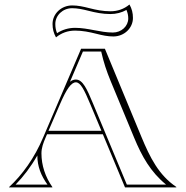

<svg xmlns="http://www.w3.org/2000/svg" viewBox="-20 -811 805 831"><path d="M222.4 -649.2C246.5 -668.8 273.5 -678.5 305.1 -678.5C337.3 -678.5 367.2 -672.3 396.5 -664.9C422.7 -658.2 446 -653.2 470.5 -653.2C517.3 -653.2 555.4 -689.1 555.4 -733.3C555.4 -754.6 550.9 -772.8 540.4 -791.5C516.3 -771.8 489.3 -762.2 457.7 -762.2C425.5 -762.2 395.6 -768.3 366.3 -775.8C340.1 -782.5 316.8 -787.5 292.3 -787.5C245.5 -787.5 207.4 -751.6 207.4 -707.3C207.4 -686.1 211.9 -667.9 222.4 -649.2ZM226.9 -667.4C221.6 -680.2 219.4 -692.5 219.4 -707.3C219.4 -744.4 251.5 -775.5 292.3 -775.5C315.1 -775.5 337.3 -770.8 363.4 -764.2C393 -756.6 424 -750.2 457.7 -750.2C483.3 -750.2 506.9 -756.5 527.3 -768C532.4 -755.7 535.1 -744.5 535.1 -731.2C535.1 -697.5 505.3 -670.2 468.5 -670.2C413.3 -670.2 362.1 -690.5 305.1 -690.5C275.8 -690.5 249.2 -682.2 226.9 -667.4ZM189.9 -245 240 -361C267.8 -425.5 288.4 -454.7 308.3 -454.7C328.3 -454.7 344.2 -423.7 370.8 -360L418.9 -245ZM141.6 -138.2C141.6 -90.8 157.5 -51.1 185.5 -12H47.4C81.9 -47.5 113.6 -89 141.6 -138.2ZM168 -219C129 -126 76 -54 19 -1L20 0H206L207 -1C176 -45 159.4 -95.5 159.4 -147.4C159.4 -171.3 167.7 -193 177.2 -215.1L183.6 -230H425.1L521 0H743V-2C667 -53 628.9 -129.8 591.5 -220L434 -600H331ZM381.9 -364.6C356.6 -425.2 338.4 -466.7 308.3 -466.7C299.1 -466.7 290.8 -463.4 282.9 -457.1L338.9 -588H418C428.3 -541.7 441.1 -503.4 459.2 -459.5L560.4 -215.4C594.2 -133.8 631.8 -66.9 698.8 -12H529Z"/></svg>

Font: Sortefax
Style: Medium
Weight: 500
Designer: gluk
Foundry: gluk
Version: Version 0.261